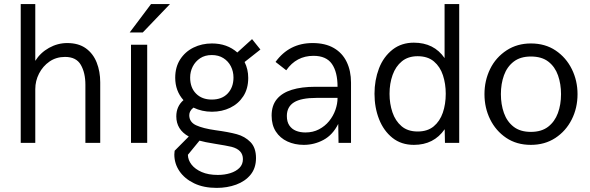

<svg xmlns="http://www.w3.org/2000/svg" viewBox="-20 -710 2932 954"><path d="M478 0H404.3V-289.1Q404.3 -348.1 381.6 -387.7Q358.9 -427.2 303.2 -427.2Q259.3 -427.2 226.1 -404.3Q192.9 -381.3 174.1 -344.7Q155.3 -308.1 155.3 -267.1V0H83V-689.9H155.3V-407.7Q180.7 -448.2 223.6 -472.2Q266.6 -496.1 314 -496.1Q370.1 -496.1 406.5 -470Q442.9 -443.8 460.4 -399.4Q478 -355 478 -300.8Z M624.5 0ZM624.5 0ZM711.4 0H630.9V-487.8H711.4ZM689.5 -548.8H624.5L730.5 -689.9H824.7Z M1056.6 223.6Q991.7 223.6 944.6 200.9Q897.5 178.2 871.8 140.6Q846.2 103 846.2 57.6Q846.2 49.3 847.7 39.1L918 -31.7Q856 -65.9 856 -131.8Q856 -181.6 891.6 -212.4Q850.6 -258.3 850.6 -323.7Q850.6 -376.5 875.2 -414.8Q899.9 -453.1 941.4 -473.6Q982.9 -494.1 1033.2 -494.1Q1108.4 -494.1 1159.2 -449.2L1232.4 -515.6L1273.9 -463.9L1195.3 -401.9Q1213.4 -365.7 1213.4 -322.8Q1213.4 -269.5 1189 -231.9Q1164.6 -194.3 1123.8 -174.6Q1083 -154.8 1033.2 -154.8Q983.4 -154.8 941.4 -175.3Q920.4 -159.2 920.4 -137.7Q920.4 -103.5 954.3 -87.6Q988.3 -71.8 1050.8 -63Q1116.2 -54.2 1156.5 -43.2Q1196.8 -32.2 1224.4 -4.2Q1252 23.9 1252 75.2Q1252 125 1225.1 158Q1198.2 190.9 1153.6 207.3Q1108.9 223.6 1056.6 223.6ZM1032.2 -215.3Q1083 -215.3 1111.6 -245.8Q1140.1 -276.4 1140.1 -324.7Q1140.1 -355 1127.2 -380.4Q1114.3 -405.8 1090.1 -421.1Q1065.9 -436.5 1032.2 -436.5Q998.5 -436.5 974.6 -420.7Q950.7 -404.8 937.7 -379.4Q924.8 -354 924.8 -324.7Q924.8 -274.4 954.1 -244.9Q983.4 -215.3 1032.2 -215.3ZM1062.5 159.2Q1095.7 159.2 1124 150.4Q1152.3 141.6 1169.7 124.3Q1187 106.9 1187 80.6Q1187 34.2 1130.4 19.5Q1106 13.7 1047.9 4.4Q995.6 -3.9 971.2 -11.2L913.6 59.1Q914.1 85 931.6 107.7Q949.2 130.4 982.2 144.8Q1015.1 159.2 1062.5 159.2Z M1489.3 9.8Q1444.3 9.8 1408 -7.1Q1371.6 -23.9 1350.6 -56.4Q1329.6 -88.9 1329.6 -135.7Q1329.6 -186 1355.7 -217.5Q1381.8 -249 1430.2 -263.9Q1478.5 -278.8 1545.9 -278.8H1657.2Q1657.2 -352.1 1629.2 -392.3Q1601.1 -432.6 1537.6 -432.6Q1452.6 -432.6 1402.3 -360.8L1349.1 -402.3Q1417 -496.1 1533.2 -496.1Q1596.2 -496.1 1638.7 -471.4Q1681.2 -446.8 1702.6 -402.3Q1724.1 -357.9 1724.1 -299.3V0H1662.1L1660.6 -94.2Q1633.3 -39.6 1587.4 -14.9Q1541.5 9.8 1489.3 9.8ZM1497.6 -51.8Q1535.2 -51.8 1564.9 -67.4Q1594.7 -83 1615.2 -108.2Q1635.7 -133.3 1646.5 -163.8Q1657.2 -194.3 1657.2 -223.6H1552.7Q1476.1 -223.6 1440.7 -201.4Q1405.3 -179.2 1405.3 -133.8Q1405.3 -105 1417.5 -86.9Q1429.7 -68.8 1450.4 -60.3Q1471.2 -51.8 1497.6 -51.8Z M2036.6 9.8Q1973.6 9.8 1929.9 -25.1Q1886.2 -60.1 1863.5 -117.7Q1840.8 -175.3 1840.8 -244.1Q1840.8 -311.5 1863 -369.9Q1885.3 -428.2 1931.6 -464.4Q1975.6 -498 2036.1 -498Q2136.2 -498 2189 -421.4V-689.9H2261.7V0H2190.9L2189.5 -67.9Q2135.7 9.8 2036.6 9.8ZM2055.2 -56.6Q2104 -56.6 2134.8 -82Q2165.5 -107.4 2180.2 -149.9Q2194.8 -192.4 2194.8 -244.1Q2194.8 -293.5 2180.9 -335.9Q2167 -378.4 2136.2 -404.5Q2105.5 -430.7 2055.2 -430.7Q2007.8 -430.7 1976.8 -405.3Q1945.8 -379.9 1930.7 -337.4Q1915.5 -294.9 1915.5 -244.1Q1915.5 -194.8 1929.9 -152.1Q1944.3 -109.4 1975.1 -83Q2005.9 -56.6 2055.2 -56.6Z M2617.7 9.8Q2546.9 9.8 2495.1 -25.1Q2443.4 -60.1 2415.3 -117.2Q2387.2 -174.3 2387.2 -242.2Q2387.2 -309.6 2415.3 -367.2Q2443.4 -424.8 2498 -460.4Q2550.3 -494.1 2617.7 -494.1Q2689 -494.1 2741 -459Q2793 -423.8 2821.3 -366.5Q2849.6 -309.1 2849.6 -242.2Q2849.6 -173.3 2820.6 -116Q2791.5 -58.6 2739.3 -24.4Q2687 9.8 2617.7 9.8ZM2617.7 -54.7Q2670.4 -54.7 2703.4 -80.1Q2736.3 -105.5 2752 -147.9Q2767.6 -190.4 2767.6 -242.2Q2767.6 -292.5 2752.7 -335.2Q2737.8 -377.9 2704.8 -403.6Q2671.9 -429.2 2617.7 -429.2Q2565.4 -429.2 2532.5 -403.8Q2499.5 -378.4 2484.1 -335.9Q2468.8 -293.5 2468.8 -242.2Q2468.8 -191.4 2483.9 -148.7Q2499 -106 2532 -80.3Q2564.9 -54.7 2617.7 -54.7Z"/></svg>

Font: Acari Sans
Style: Regular
Weight: 400
Designer: Alfredo Marco Pradil and Stefan Peev
Foundry: Hanken Design Co.
Version: Version 1.045;February 4, 2021;FontCreator 13.0.0.2655 64-bi